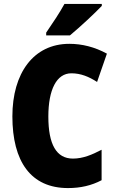

<svg xmlns="http://www.w3.org/2000/svg" viewBox="-20 -947 590 977"><path d="M498 -917V-927H308C284 -883 248 -829 215 -781V-767H336C388 -810 465 -882 498 -917ZM343 -574C391 -574 432 -557 474 -530L524 -674C462 -708 397 -724 333 -724C150 -724 43 -574 43 -355C43 -125 137 10 326 10C390 10 446 -3 497 -30V-185C449 -160 403 -140 351 -140C267 -140 226 -212 226 -354C226 -491 268 -574 343 -574Z"/></svg>

Font: Noto Sans Thai Looped Condensed Black
Style: Regular
Weight: 900
Width: 3
Designer: Sasikarn Vongin, Ben Mitchell
Foundry: The Fontpad Ltd
Version: Version 1.001